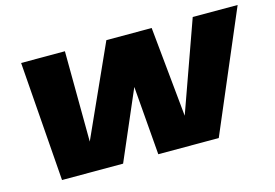

<svg xmlns="http://www.w3.org/2000/svg" viewBox="-81 -753 1313 917"><g transform="rotate(-15 575.0 -295.0)"><path d="M123.5 0 79.5 -590.5H296L299 -143L501 -590.5H725L769 -145L928 -590.5H1150L898.5 0H599.5L572 -340L425.5 0Z"/></g></svg>

Font: Anybody ExtraExpanded ExtraBold
Style: Italic
Weight: 800
Width: 8
Italic angle: -10°
Designer: Tyler Finck
Foundry: Etcetera Type Company
Version: Version 1.010; ttfautohint (v1.8.3) -l 8 -r 50 -G 200 -x 14 